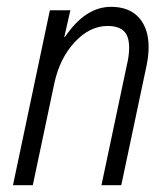

<svg xmlns="http://www.w3.org/2000/svg" viewBox="-20 -542 493 562"><path d="M126 -512H186L168 -433L171 -435Q230 -522 305 -522Q358 -522 386.5 -490.5Q415 -459 415 -404Q415 -379 409 -350L335 0H277L351 -350Q358 -379 358 -402Q358 -437 342 -451.5Q326 -466 295 -466Q243 -466 199 -419Q155 -372 139 -298L76 0H18Z"/></svg>

Font: Decalotype Light Italic
Style: Regular
Weight: 300
Italic angle: -12°
Designer: Alfredo Marco Pradil
Foundry: Alfredo Marco Pradil
Version: Version 1.0